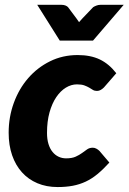

<svg xmlns="http://www.w3.org/2000/svg" viewBox="-20 -748 520 776"><path d="M15 0ZM422 -91Q397 -63.5 374 -44.5Q351 -25.5 326.5 -14Q302 -2.5 274.2 2.8Q246.5 8 213 8Q167.5 8 131 -7.5Q94.5 -23 68.8 -51.5Q43 -80 29 -120.5Q15 -161 15 -211.5Q15 -275 35.8 -332Q56.5 -389 93.8 -432Q131 -475 182 -500.2Q233 -525.5 294 -525.5Q346 -525.5 383.2 -507.8Q420.5 -490 450 -452L400 -394.5Q394.5 -389 387.5 -384.8Q380.5 -380.5 372 -380.5Q362 -380.5 355.2 -384.8Q348.5 -389 340.5 -393.8Q332.5 -398.5 321 -402.8Q309.5 -407 291 -407Q268 -407 246.2 -393.8Q224.5 -380.5 207.5 -355.5Q190.5 -330.5 180.2 -294Q170 -257.5 170 -211Q170 -185 176 -165.8Q182 -146.5 192.5 -133.8Q203 -121 217 -114.5Q231 -108 247 -108Q271 -108 285.8 -114.8Q300.5 -121.5 311.5 -129.5Q322.5 -137.5 332 -144.2Q341.5 -151 355 -151Q362.5 -151 369.5 -147.2Q376.5 -143.5 382 -138L422 -91ZM130.5 -728.5H229Q237.5 -728.5 244.5 -725.8Q251.5 -723 255 -719L289 -673.5Q291.5 -670 294.2 -666.2Q297 -662.5 299.5 -658.5Q306 -666.5 313 -673.5L356.5 -719Q361 -722 369 -725.2Q377 -728.5 385.5 -728.5H480L356 -584H221.5Z"/></svg>

Font: Lato Black
Style: Italic
Weight: 900
Italic angle: -7°
Designer: Lukasz Dziedzic
Foundry: tyPoland Lukasz Dziedzic
Version: Version 2.007; 2014-02-27